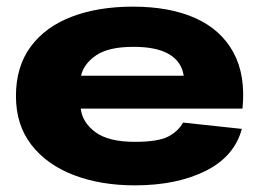

<svg xmlns="http://www.w3.org/2000/svg" viewBox="-20 -546 782 578"><path d="M386 12Q283 12 202 -19Q121 -50 74.5 -110Q28 -170 28 -257Q28 -345 72 -405Q116 -465 195.5 -495.5Q275 -526 380 -526Q491 -526 568 -491.5Q645 -457 682.5 -388.5Q720 -320 710 -219H223Q228 -177 267.5 -148Q307 -119 386 -119Q456 -119 486.5 -135Q517 -151 531 -177L708 -158Q686 -75 599 -31.5Q512 12 386 12ZM382 -405Q307 -405 269.5 -379.5Q232 -354 224 -318H533Q527 -360 489.5 -382.5Q452 -405 382 -405Z"/></svg>

Font: Special Gothic Expanded One
Style: Regular
Weight: 400
Designer: Alistair McCready
Foundry: Monolith
Version: Version 1.010; ttfautohint (v1.8.4.7-5d5b)